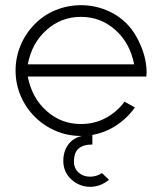

<svg xmlns="http://www.w3.org/2000/svg" viewBox="-20 -519 625 740"><path d="M545 -240 544 -224H87Q103 -141 160 -91Q216 -41 292 -41Q344 -41 387 -64Q430 -87 460 -127L500 -105Q470 -63 428 -35.5Q386 -8 336 1V38Q301 38 283 53.5Q265 69 265 104Q265 130 283 146Q301 162 327 162Q352 162 373 148L400 174Q367 201 328 201Q286 201 255 172.5Q224 144 224 101Q224 65 242.5 39Q261 13 296 5H292Q241 5 195 -14.5Q149 -34 114 -69Q79 -104 59.5 -150Q40 -196 40 -247Q40 -298 59.5 -344.5Q79 -391 114 -426Q148 -461 194.5 -480Q241 -499 292 -499Q343 -499 389.5 -480Q436 -461 470 -426Q502 -393 523.5 -341Q545 -289 545 -240ZM497 -271Q481 -354 424 -404Q368 -454 292 -454Q216 -454 160 -404Q103 -354 87 -271Z"/></svg>

Font: Sulphur Point Light
Style: Regular
Weight: 300
Designer: Noponies / Dale Sattler
Foundry: Noponies
Version: Version 1.000; ttfautohint (v1.8)